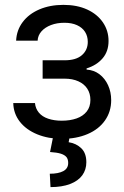

<svg xmlns="http://www.w3.org/2000/svg" viewBox="-20 -557 507 785"><path d="M232.4 -63.5Q266.6 -63.5 293 -72.8Q319.3 -82 334.5 -101.1Q349.6 -120.1 349.6 -148.4Q349.6 -174.8 336.9 -194.3Q324.2 -213.9 300.3 -224.6Q276.4 -235.4 244.1 -235.4H154.3V-310.5H244.1Q291 -310.5 314.9 -331.5Q338.9 -352.5 338.9 -385.7Q338.9 -409.2 327.6 -426.8Q316.4 -444.3 294.9 -454.1Q273.4 -463.9 243.2 -463.9Q212.9 -463.9 188.5 -454.6Q164.1 -445.3 149.4 -428.7Q134.8 -412.1 133.8 -390.6H45.9Q47.9 -433.6 72.8 -466.8Q97.7 -500 141.1 -518.6Q184.6 -537.1 239.3 -537.1Q294.9 -537.1 336.4 -518.1Q377.9 -499 400.9 -465.3Q423.8 -431.6 423.8 -389.6Q423.8 -346.7 399.4 -318.4Q375 -290 334 -277.3V-272.5Q364.3 -270.5 386.7 -253.4Q409.2 -236.3 421.9 -208.5Q434.6 -180.7 434.6 -147.5Q434.6 -100.6 409.2 -64.5Q383.8 -28.3 337.9 -8.8Q292 10.7 233.4 10.7Q177.7 10.7 132.3 -7.8Q86.9 -26.4 61 -59.6Q35.2 -92.8 34.2 -135.7H123Q125 -113.3 138.7 -96.7Q152.3 -80.1 176.8 -71.8Q201.2 -63.5 232.4 -63.5ZM265.6 -2.9 260.7 24.4Q292 29.3 312.5 49.3Q333 69.3 333 106.4Q333 136.7 316.4 159.7Q299.8 182.6 266.6 195.3Q233.4 208 186.5 208L183.6 153.3Q218.8 153.3 238.8 142.6Q258.8 131.8 258.8 109.4Q258.8 93.8 251.5 85Q244.1 76.2 228.5 71.3Q212.9 66.4 184.6 64.5L198.2 -2.9Z"/></svg>

Font: Pretendard GOV Variable
Style: Regular
Weight: 400
Designer: Base glyphs from Inter by Rasmus Andersson; Hangul glyphs from Noto Sans CJK(Source Han Sans) by Jang Soo-young and Kang
Foundry: Kil Hyung-jin
Version: Version 1.307;Glyphs 3.2 (3192)